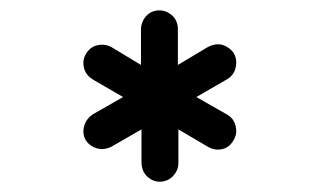

<svg xmlns="http://www.w3.org/2000/svg" viewBox="-20 -688 609 371"><path d="M141.1 -566.9Q141.1 -575.7 146 -583.5Q156.2 -601.6 177.7 -601.6Q187 -601.6 195.8 -596.7L252.4 -562.5V-631.3Q252.4 -640.6 257.3 -649.9Q268.1 -668 288.1 -668Q297.4 -668 305.7 -663.1Q323.7 -652.8 323.7 -631.3V-562.5L380.9 -596.7Q390.6 -602.1 400.9 -602.5Q410.2 -602.5 418 -597.7Q436.5 -587.4 436.5 -566.9Q436 -545.4 419.4 -535.2L359.4 -500.5L419.4 -466.3Q436 -456.5 436.5 -434.6Q436.5 -425.8 431.6 -417.5Q421.4 -398.9 400.9 -398.9Q391.1 -398.9 380.9 -404.8L324.7 -438V-372.6Q324.7 -363.3 319.8 -355Q308.6 -336.9 288.1 -336.9Q279.8 -336.9 272 -341.3Q253.4 -352.1 253.4 -375V-438L195.8 -404.8Q187.5 -400.4 177.7 -399.9Q169.4 -399.9 160.6 -403.8Q141.1 -414.1 141.1 -434.6Q142.1 -455.6 159.7 -467.3L217.8 -500.5L159.7 -534.2Q159.2 -534.7 158.2 -535.2Q141.1 -546.4 141.1 -566.9Z"/></svg>

Font: Vibur
Style: Medium
Weight: 400
Version: Version 1.004